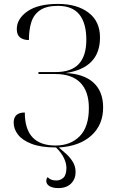

<svg xmlns="http://www.w3.org/2000/svg" viewBox="-20 -745 616 983"><path d="M278 218Q250 218 233.5 208Q217 198 217 181Q217 170 224 162Q239 179 268 179Q290 179 305 164.5Q320 150 320 115Q320 91 307.5 64.5Q295 38 267 10Q190 10 142 -8.5Q94 -27 72 -56Q50 -85 50 -117Q50 -169 107 -169Q107 0 264 0Q341 0 388 -47.5Q435 -95 435 -192Q435 -277 391.5 -321.5Q348 -366 264 -366H177V-376H264Q345 -376 383.5 -417.5Q422 -459 422 -541Q422 -626 386.5 -670.5Q351 -715 276 -715Q218 -715 185.5 -693Q153 -671 140.5 -632Q128 -593 128 -540Q100 -540 83 -553Q66 -566 66 -596Q66 -649 120.5 -687Q175 -725 277 -725Q374 -725 433 -680.5Q492 -636 492 -553Q492 -397 316 -371Q409 -367 458.5 -322Q508 -277 508 -195Q508 -105 447 -50.5Q386 4 281 10Q299 25 319 43Q339 61 353 84Q367 107 367 136Q367 171 344 194.5Q321 218 278 218Z"/></svg>

Font: Noto Serif Display Light
Style: Regular
Weight: 300
Designer: Monotype Design Team
Foundry: Monotype Imaging Inc.
Version: Version 2.009